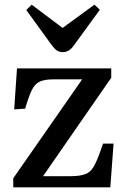

<svg xmlns="http://www.w3.org/2000/svg" viewBox="-20 -805 537 825"><path d="M37 0V-39L333 -464H209Q171 -464 150 -454Q129 -444 116 -416.5Q103 -389 88 -338L41 -335L53 -511H458V-471L165 -48H284Q326 -48 349.5 -58Q373 -68 388 -98.5Q403 -129 423 -188H468L454 0ZM250 -581Q235 -581 224.5 -588Q214 -595 200 -614L93 -762L116 -785L249 -685L386 -785L409 -763L296 -608Q285 -593 273.5 -587Q262 -581 250 -581Z"/></svg>

Font: Literata 36pt Medium
Style: Regular
Weight: 500
Designer: Latin by Veronika Burian and Jose Scaglione. Greek by Irene Vlachou. Cyrillic by Vera Evstafieva.
Foundry: TypeTogether
Version: Version 3.002